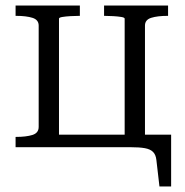

<svg xmlns="http://www.w3.org/2000/svg" viewBox="-20 -529 664 690"><path d="M119 -437Q119 -458 96.5 -465Q74 -472 38 -472H36V-509H267V-472H264Q250 -472 233 -471Q216 -470 204 -468Q192 -466 192 -462V0H36V-37H38Q74 -37 96.5 -44Q119 -51 119 -73ZM428 -462Q428 -466 416 -468Q404 -470 387 -471Q370 -472 356 -472H354V-509H584V-472H582Q546 -472 523.5 -465Q501 -458 501 -437V-3H428ZM413 0V-45H595V141H553L542 46Q540 27 530 17Q520 7 500.5 3.5Q481 0 449 0ZM167 0V-45H467V0Z"/></svg>

Font: Roboto Serif 36pt Light
Style: Regular
Weight: 300
Designer: Greg Gazdowicz
Foundry: Commercial Type
Version: Version 1.008